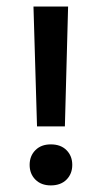

<svg xmlns="http://www.w3.org/2000/svg" viewBox="-20 -560 310 585"><path d="M134.8 4.9C154.9 4.9 170.9 -1 182.6 -12.7C194.3 -24.4 200.2 -39.4 200.2 -57.6C200.2 -75.8 194.3 -90.8 182.6 -102.5C170.9 -114.3 154.9 -120.1 134.8 -120.1C115.2 -120.1 99.6 -114.3 87.9 -102.5C76.2 -90.8 70.3 -75.8 70.3 -57.6C70.3 -39.4 76.2 -24.4 87.9 -12.7C99.6 -1 115.2 4.9 134.8 4.9ZM92.8 -174.8H130.9H177.7C182.3 -336.9 185.5 -458.7 187.5 -540H147.5H82C87.2 -357.7 90.8 -236 92.8 -174.8Z"/></svg>

Font: Helmet
Style: Regular
Weight: 400
Designer: Carl Enlund
Version: 1.0